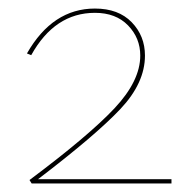

<svg xmlns="http://www.w3.org/2000/svg" viewBox="-20 -429 432 449"><path d="M69 -10H381V0H54L49 -8Q188 -112 248 -176Q308 -240 308 -299Q308 -340 279.5 -369.5Q251 -399 202 -399Q108 -399 53 -300L43 -304Q103 -409 202 -409Q257 -409 288 -377Q319 -345 319 -299Q319 -235 261.5 -174Q204 -113 69 -10Z"/></svg>

Font: EauTest Hairline
Style: Regular
Weight: 250
Designer: Christian Thalmann (Catharsis Fonts)
Version: Version 0.001;PS 000.001;hotconv 1.0.88;makeotf.lib2.5.64775